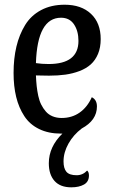

<svg xmlns="http://www.w3.org/2000/svg" viewBox="-20 -550 489 822"><path d="M373 -133.8Q395 -123 395 -94.2Q395 -35.2 330.1 0Q294.4 26.9 273.2 64.7Q252 102.5 252 141.1Q252 170.9 264.4 185.5Q276.9 200.2 308.1 200.2Q334.5 200.2 353 180.2Q360.8 186.5 360.8 201.2Q360.8 228 339.6 240Q318.4 252 285.2 252Q237.8 252 213.4 224.6Q189 197.3 189 148.9Q189 78.6 247.1 22H241.2Q187.5 22 147.5 2.4Q107.4 -17.1 84 -53Q60.5 -88.9 49.3 -134.8Q38.1 -180.7 38.1 -237.8Q38.1 -299.3 50.3 -350.6Q62.5 -401.9 87.6 -442.9Q112.8 -483.9 156 -506.8Q199.2 -529.8 256.8 -529.8Q328.1 -529.8 369.6 -490.7Q411.1 -451.7 411.1 -382.8Q411.1 -346.7 399.7 -319.3Q388.2 -292 368.7 -274.4Q349.1 -256.8 320.3 -245.8Q291.5 -234.9 260 -230.5Q228.5 -226.1 189.9 -226.1Q180.7 -226.1 160.2 -226.6Q139.6 -227.1 133.8 -227.1Q134.8 -202.6 137 -181.9Q139.2 -161.1 143.8 -139.6Q148.4 -118.2 156.7 -101.8Q165 -85.4 176.5 -72.3Q188 -59.1 205.3 -52Q222.7 -44.9 244.1 -44.9Q288.1 -44.9 321 -68.1Q354 -91.3 373 -133.8ZM241.2 -474.1Q140.1 -474.1 133.8 -279.8Q159.2 -275.9 188 -275.9Q315.9 -275.9 315.9 -375Q315.9 -417 296.9 -445.6Q277.8 -474.1 241.2 -474.1Z"/></svg>

Font: Sansita Light
Style: Regular
Weight: 300
Designer: Pablo Cosgaya
Foundry: Omnibus-Type
Version: Version 1.006;hotconv 1.0.109;makeotfexe 2.5.65596